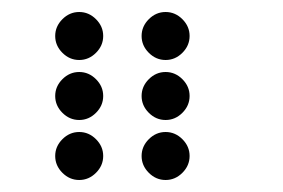

<svg xmlns="http://www.w3.org/2000/svg" viewBox="-20 -700 472 320"><path d="M228 -412Q216 -424 216 -440Q216 -456 228 -468Q240 -480 256 -480Q272 -480 284 -468Q296 -456 296 -440Q296 -424 284 -412Q272 -400 256 -400Q240 -400 228 -412ZM84 -412Q72 -424 72 -440Q72 -456 84 -468Q96 -480 112 -480Q128 -480 140 -468Q152 -456 152 -440Q152 -424 140 -412Q128 -400 112 -400Q96 -400 84 -412ZM228 -512Q216 -524 216 -540Q216 -556 228 -568Q240 -580 256 -580Q272 -580 284 -568Q296 -556 296 -540Q296 -524 284 -512Q272 -500 256 -500Q240 -500 228 -512ZM84 -512Q72 -524 72 -540Q72 -556 84 -568Q96 -580 112 -580Q128 -580 140 -568Q152 -556 152 -540Q152 -524 140 -512Q128 -500 112 -500Q96 -500 84 -512ZM228 -612Q216 -624 216 -640Q216 -656 228 -668Q240 -680 256 -680Q272 -680 284 -668Q296 -656 296 -640Q296 -624 284 -612Q272 -600 256 -600Q240 -600 228 -612ZM84 -612Q72 -624 72 -640Q72 -656 84 -668Q96 -680 112 -680Q128 -680 140 -668Q152 -656 152 -640Q152 -624 140 -612Q128 -600 112 -600Q96 -600 84 -612Z"/></svg>

Font: Dotrice Condensed
Style: Regular
Weight: 400
Width: 2
Monospace: yes
Designer: Paul Flo Williams
Foundry: His Deeds Are Dust
Version: Version 1.001